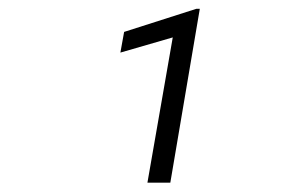

<svg xmlns="http://www.w3.org/2000/svg" viewBox="-20 -730 627 426"><path d="M357.9 -324.7H307.1L363.3 -647L247.1 -613.3L255.4 -659.2L415.5 -710.4H423.3Z"/></svg>

Font: TypoPRO Roboto Mono
Style: Italic
Weight: 300
Designer: Google
Version: Version 2.000986; 2015; ttfautohint (v1.3)